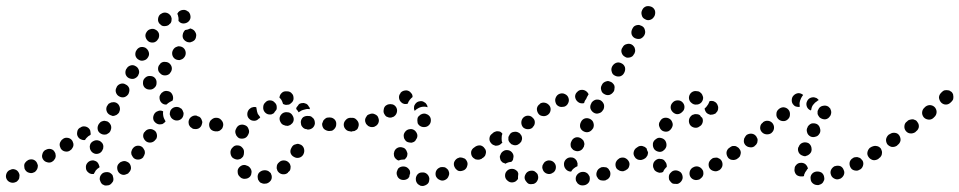

<svg xmlns="http://www.w3.org/2000/svg" viewBox="-29 -586 3193 639"><path d="M338 28Q341 26 344 22Q347 19 348 15Q349 10 348 6Q348 4 347 2Q347 0 346 -2Q345 -3 345 -4Q341 -9 335 -12Q329 -14 323 -13Q323 -13 323 -13Q313 -12 308 -5Q302 2 303 12Q304 16 306 20Q308 24 311 27Q315 29 319 31Q324 32 328 31Q329 31 329 31Q334 31 338 28ZM31 14Q34 11 35 7Q36 2 36 -2Q36 -6 34 -10Q30 -19 21 -22Q12 -25 4 -20H3Q-5 -16 -8 -7Q-11 2 -7 10Q-3 18 6 21Q15 24 23 20H24Q28 18 31 14ZM407 -26Q407 -36 401 -43Q398 -46 393 -48Q389 -50 385 -50Q380 -50 376 -48Q372 -47 369 -44L368 -43Q361 -37 361 -28Q361 -18 367 -11Q370 -8 374 -6Q378 -4 383 -4Q387 -4 391 -6Q395 -7 399 -10V-11Q406 -17 407 -26ZM272 -8Q268 -9 265 -12Q261 -15 259 -19Q257 -23 257 -27V-28Q256 -37 262 -44Q268 -51 277 -52Q282 -53 286 -51Q290 -50 294 -47Q297 -44 299 -40Q301 -36 302 -32V-31Q302 -31 302 -30Q302 -30 302 -29Q295 -25 290 -19Q286 -13 283 -7Q283 -7 282 -7Q282 -7 281 -7Q277 -6 272 -8ZM92 -19Q95 -23 96 -27Q97 -31 97 -36Q96 -40 94 -44Q90 -52 81 -55Q72 -57 64 -53L63 -52Q59 -50 56 -46Q53 -43 52 -39Q51 -34 52 -30Q52 -25 54 -22Q59 -13 68 -11Q77 -8 85 -13H86Q90 -16 92 -19ZM152 -55Q155 -58 156 -63Q157 -67 156 -71Q156 -76 153 -80Q149 -88 140 -90Q131 -92 123 -87H122Q114 -82 112 -73Q109 -64 114 -56Q119 -48 128 -46Q137 -43 145 -48L146 -49Q150 -51 152 -55ZM452 -72Q454 -76 453 -81Q453 -85 450 -89Q448 -93 445 -96Q438 -102 428 -101Q419 -100 413 -92Q410 -88 409 -84Q407 -80 408 -75Q408 -71 411 -67Q413 -63 416 -60Q423 -54 433 -55Q442 -56 448 -63V-64Q451 -68 452 -72ZM270 -95Q270 -91 272 -87Q274 -83 277 -80Q280 -77 285 -75Q293 -72 302 -76Q310 -80 313 -89L314 -90Q315 -94 315 -98Q315 -103 313 -107Q311 -111 307 -114Q304 -117 300 -118Q291 -121 283 -117Q274 -113 271 -105V-104Q269 -100 270 -95ZM211 -92Q214 -96 215 -100Q216 -104 215 -109Q214 -113 212 -117Q207 -125 198 -127Q188 -129 181 -124L180 -123Q176 -121 174 -117Q171 -113 170 -109Q169 -105 170 -100Q171 -96 173 -92Q178 -84 187 -82Q197 -80 204 -85L205 -86Q209 -88 211 -92ZM493 -139Q491 -149 483 -153Q475 -158 466 -156Q457 -154 452 -146H451Q446 -138 448 -129Q451 -120 458 -115Q466 -110 475 -112Q484 -114 489 -122H490Q495 -130 493 -139ZM228 -147Q229 -156 237 -161H238Q245 -167 255 -165Q264 -163 269 -156Q272 -152 272 -147Q273 -143 273 -139Q272 -138 272 -138Q272 -138 272 -137Q264 -133 259 -127Q256 -124 254 -120Q247 -119 241 -122Q235 -124 231 -130Q226 -137 228 -147ZM297 -152Q300 -144 309 -140Q313 -138 318 -138Q322 -138 326 -139Q330 -141 334 -144Q337 -147 339 -151V-152Q343 -160 340 -169Q336 -178 328 -182Q324 -183 319 -184Q315 -184 310 -182Q306 -181 303 -177Q300 -174 298 -170Q294 -161 297 -152ZM699 -150Q703 -152 706 -155Q709 -158 711 -162Q713 -166 713 -171Q713 -180 706 -187Q700 -193 690 -194H689Q685 -194 681 -192Q677 -190 674 -187Q670 -184 669 -180Q667 -176 667 -171Q667 -162 673 -155Q680 -149 689 -149H690Q695 -148 699 -150ZM633 -159Q641 -164 643 -173Q645 -178 644 -182Q643 -186 641 -190Q639 -194 635 -197Q631 -199 627 -200L626 -201Q617 -203 609 -198Q601 -193 599 -184Q598 -180 599 -175Q599 -171 602 -167Q604 -163 608 -161Q611 -158 615 -157H616Q625 -155 633 -159ZM503 -172Q498 -172 494 -174Q486 -178 482 -186Q479 -195 483 -204Q487 -213 496 -216Q504 -220 513 -216Q513 -216 514 -215Q514 -215 514 -215Q513 -209 514 -203Q515 -194 520 -186Q521 -184 522 -182Q520 -179 517 -177Q515 -175 511 -173Q507 -172 503 -172ZM562 -185Q571 -186 577 -193Q580 -197 581 -201Q582 -205 582 -210Q581 -214 579 -218Q577 -222 574 -225H573Q566 -231 556 -230Q547 -229 541 -222Q538 -219 537 -214Q536 -210 536 -205Q537 -201 539 -197Q541 -193 545 -190Q553 -184 562 -185ZM326 -216Q329 -207 338 -203Q342 -201 346 -200Q351 -200 355 -202Q359 -203 362 -206Q366 -209 368 -213V-214Q372 -222 369 -231Q366 -240 358 -244Q354 -246 349 -246Q345 -246 341 -245Q336 -243 333 -241Q330 -238 328 -234L327 -233Q323 -224 326 -216ZM506 -247Q501 -255 502 -264V-265Q503 -269 506 -273Q508 -277 512 -279Q515 -282 520 -283Q524 -284 528 -283Q538 -282 543 -274Q548 -266 547 -257V-256Q547 -255 546 -254Q546 -252 545 -251Q541 -249 537 -247Q530 -243 525 -238Q524 -238 523 -238Q522 -238 521 -238Q512 -239 506 -247ZM357 -278Q360 -269 368 -265Q377 -260 386 -263Q394 -266 399 -274V-275Q403 -283 401 -292Q398 -301 389 -305Q381 -310 372 -307Q363 -304 359 -296V-295Q354 -287 357 -278ZM492 -309Q493 -319 487 -326Q481 -333 471 -333Q462 -334 455 -328L454 -327Q447 -321 447 -312Q446 -302 452 -295Q459 -288 468 -288Q477 -287 484 -293L485 -294Q492 -300 492 -309ZM389 -339Q392 -330 400 -326Q409 -322 417 -324Q426 -327 431 -335V-336Q436 -344 433 -353Q430 -362 422 -366Q414 -371 405 -368Q396 -365 392 -357L391 -356Q387 -348 389 -339ZM543 -358Q543 -367 536 -374Q530 -380 520 -380Q511 -381 504 -374V-373Q497 -367 497 -357Q497 -348 504 -342Q510 -335 520 -335Q529 -335 536 -341V-342Q543 -349 543 -358ZM422 -400Q425 -391 433 -387Q441 -382 450 -385Q459 -387 464 -396Q469 -404 466 -413Q463 -422 455 -427Q447 -431 438 -429Q429 -426 425 -418L424 -417Q420 -409 422 -400ZM589 -412Q588 -421 581 -427Q577 -430 573 -431Q569 -432 564 -432Q560 -431 556 -429Q552 -427 549 -423Q543 -415 544 -406Q545 -397 552 -391Q556 -388 560 -387Q564 -386 569 -386Q573 -387 577 -389Q581 -391 584 -395Q590 -402 589 -412ZM456 -461Q459 -452 467 -447Q475 -443 484 -445Q493 -448 497 -456L498 -457Q502 -465 500 -474Q497 -483 489 -487Q481 -492 472 -489Q463 -487 458 -478Q453 -470 456 -461ZM621 -479Q617 -487 608 -490Q607 -490 606 -491Q605 -491 604 -491Q596 -487 587 -486Q585 -484 583 -481Q581 -478 580 -475V-474Q577 -465 581 -457Q586 -449 595 -446Q599 -445 604 -445Q608 -446 612 -448Q616 -450 619 -453Q622 -457 623 -461V-462Q626 -471 621 -479ZM497 -523Q496 -514 502 -507Q505 -504 509 -501Q513 -499 517 -499Q522 -499 526 -500Q530 -501 534 -504V-505Q538 -507 540 -511Q542 -515 542 -520Q543 -524 541 -529Q540 -533 537 -536Q531 -543 522 -544Q513 -545 506 -539H505Q498 -533 497 -523ZM580 -553Q589 -554 596 -548Q597 -548 597 -548Q604 -542 605 -532Q606 -523 600 -516Q594 -509 584 -508Q575 -507 568 -513Q568 -513 568 -514Q567 -514 566 -515Q565 -516 565 -517Q565 -517 565 -518Q566 -527 563 -536Q562 -538 561 -540Q562 -541 563 -543Q563 -544 564 -545Q570 -552 580 -553Z M872 15Q877 8 875 -2Q874 -6 872 -10Q869 -13 865 -16Q862 -18 857 -19Q853 -20 848 -19Q848 -19 847 -19Q838 -17 832 -10Q827 -2 829 7Q829 12 832 15Q834 19 838 22Q842 24 846 25Q850 26 855 25Q856 25 857 25Q866 23 872 15ZM796 7Q791 9 787 9Q783 10 778 8Q774 7 771 4Q770 3 769 2Q762 -4 762 -14Q761 -23 768 -30Q771 -33 775 -35Q779 -37 784 -37Q788 -37 792 -35Q796 -34 800 -31Q800 -30 801 -30Q805 -26 807 -21Q809 -16 808 -11Q807 -8 807 -6Q807 -5 807 -5Q806 -3 805 -1Q804 0 803 2Q800 5 796 7ZM936 -19Q938 -23 938 -28Q939 -32 937 -37Q936 -41 933 -44Q927 -51 918 -52Q908 -53 901 -47L900 -46Q896 -43 894 -39Q892 -35 892 -30Q891 -26 893 -22Q894 -17 897 -14Q903 -7 912 -6Q922 -5 929 -11L930 -13Q934 -16 936 -19ZM744 -62Q738 -69 738 -79V-81Q739 -90 746 -96Q752 -103 762 -102Q771 -102 777 -95Q784 -88 783 -79V-77Q783 -71 780 -65Q776 -60 771 -57Q769 -57 767 -56Q765 -55 763 -55Q762 -55 760 -55Q751 -56 744 -62ZM983 -90Q981 -99 973 -104Q969 -106 965 -107Q960 -108 956 -106Q951 -105 948 -103Q944 -100 942 -96L941 -94Q936 -86 938 -77Q941 -68 949 -64Q957 -59 966 -61Q975 -63 980 -71L981 -73Q985 -81 983 -90ZM754 -148Q754 -143 756 -139Q757 -135 760 -132Q763 -128 767 -126Q776 -123 785 -126Q793 -129 797 -138L798 -140Q802 -148 798 -157Q795 -166 787 -169Q778 -173 769 -170Q761 -167 757 -158L756 -156Q754 -152 754 -148ZM700 -150Q704 -152 707 -155Q711 -158 712 -162Q714 -167 714 -171Q714 -180 707 -187Q701 -194 691 -194V-193Q686 -193 682 -192Q678 -190 675 -187Q672 -184 670 -180Q668 -175 669 -171Q669 -162 675 -155Q682 -148 691 -149H692Q696 -149 700 -150ZM1155 -155Q1162 -162 1162 -171Q1162 -180 1155 -187Q1149 -193 1140 -194H1138Q1128 -194 1122 -187Q1115 -180 1115 -171Q1115 -162 1122 -155Q1128 -149 1137 -149H1139Q1149 -148 1155 -155ZM1076 -151Q1080 -153 1083 -156Q1086 -159 1088 -163Q1090 -167 1090 -172Q1091 -181 1085 -188Q1078 -195 1069 -195H1067Q1062 -195 1058 -194Q1054 -192 1051 -189Q1047 -186 1046 -182Q1044 -178 1043 -174Q1043 -164 1049 -157Q1056 -151 1065 -150H1067Q1071 -150 1076 -151ZM1011 -160Q1018 -166 1019 -175Q1019 -180 1018 -184Q1017 -188 1014 -192Q1011 -195 1007 -198Q1003 -200 999 -200H997Q988 -201 980 -196Q973 -190 972 -180Q972 -176 973 -172Q974 -167 977 -164Q980 -160 984 -158Q988 -156 992 -156L994 -155Q1003 -154 1011 -160ZM929 -167Q933 -168 937 -170Q941 -173 944 -176Q947 -180 948 -184Q950 -193 945 -201Q941 -209 932 -212H930Q921 -214 913 -210Q905 -205 902 -196Q900 -187 905 -179Q909 -171 918 -169L920 -168Q925 -167 929 -167ZM834 -192 832 -191Q826 -184 817 -184Q807 -184 801 -190Q794 -196 794 -206Q794 -215 800 -222L801 -223Q806 -228 812 -229Q818 -231 824 -229Q824 -226 825 -223Q826 -215 829 -207Q833 -201 837 -196Q836 -195 836 -194Q835 -193 834 -192ZM855 -210Q848 -216 847 -225Q847 -227 847 -229Q847 -239 854 -245Q860 -252 869 -252Q879 -252 885 -245Q892 -239 892 -230Q892 -227 892 -225Q892 -223 891 -221Q889 -219 888 -217Q885 -214 883 -210Q881 -208 878 -207Q875 -205 872 -205Q862 -204 855 -210ZM957 -223Q957 -224 957 -226Q958 -227 958 -229Q962 -233 965 -238Q966 -239 967 -240Q968 -241 969 -241Q973 -243 978 -243Q982 -244 986 -242Q991 -241 994 -238Q997 -235 999 -231Q1000 -230 1001 -229Q1001 -227 1002 -226Q1002 -224 1002 -222Q1002 -222 1001 -223H999Q991 -224 983 -221Q974 -219 966 -213Q966 -213 965 -212Q965 -212 965 -212Q962 -218 957 -223ZM927 -282Q932 -282 936 -280Q940 -278 943 -274Q946 -271 947 -267Q948 -263 948 -258Q948 -254 946 -250Q944 -246 940 -243Q937 -240 933 -238Q928 -237 924 -237Q923 -237 922 -237Q920 -238 918 -238Q915 -239 913 -240Q912 -243 911 -246Q908 -255 901 -261Q901 -261 901 -261Q902 -271 909 -277Q915 -283 925 -282Q926 -282 927 -282Z M1388 30Q1392 28 1395 25Q1398 22 1399 17Q1400 13 1400 9Q1399 -1 1392 -7Q1385 -13 1376 -12H1375Q1366 -12 1360 -5Q1354 3 1355 12Q1355 16 1357 20Q1359 24 1362 27Q1366 30 1370 32Q1374 33 1379 33Q1384 32 1388 30ZM1464 0Q1468 -8 1464 -17Q1463 -21 1459 -24Q1456 -27 1452 -29Q1448 -30 1443 -30Q1439 -30 1435 -29L1434 -28Q1426 -25 1422 -16Q1419 -7 1422 1Q1424 5 1427 8Q1430 11 1435 13Q1439 15 1443 15Q1448 15 1452 13Q1461 9 1464 0ZM1314 13Q1304 13 1298 7L1297 6Q1294 3 1293 -1Q1291 -5 1291 -10Q1291 -14 1293 -18Q1294 -22 1297 -26Q1304 -32 1313 -32Q1323 -32 1329 -26L1330 -25Q1333 -22 1335 -18Q1336 -14 1336 -9Q1336 -9 1336 -9Q1336 -9 1336 -9Q1335 -6 1334 -3Q1333 0 1333 3Q1332 4 1331 5Q1330 6 1330 7Q1323 13 1314 13ZM1526 -34Q1529 -43 1524 -51Q1522 -55 1518 -58Q1514 -60 1510 -61Q1506 -62 1501 -62Q1497 -61 1493 -59Q1485 -54 1482 -45Q1480 -36 1485 -28Q1487 -24 1491 -21Q1494 -18 1498 -17Q1503 -16 1507 -17Q1512 -18 1516 -20Q1524 -25 1526 -34ZM1290 -56Q1286 -59 1284 -63Q1282 -67 1282 -71Q1281 -76 1283 -80V-81Q1286 -90 1294 -94Q1302 -98 1311 -95Q1316 -94 1319 -91Q1322 -88 1324 -84Q1326 -80 1327 -76Q1327 -71 1326 -67Q1325 -63 1322 -60Q1320 -57 1317 -55Q1315 -55 1313 -55Q1305 -55 1298 -52Q1298 -52 1298 -52Q1297 -52 1297 -52Q1293 -53 1290 -56ZM1575 -58V-59Q1583 -64 1584 -73Q1586 -82 1580 -90Q1578 -94 1574 -96Q1570 -98 1566 -99Q1561 -100 1557 -99Q1553 -98 1549 -95Q1541 -90 1539 -81Q1538 -71 1543 -64Q1546 -60 1550 -58Q1553 -55 1558 -55Q1562 -54 1566 -55Q1571 -56 1575 -58ZM1315 -139Q1314 -135 1315 -130Q1315 -126 1318 -122Q1320 -118 1324 -115Q1327 -113 1332 -112Q1336 -111 1340 -111Q1345 -112 1349 -114Q1352 -116 1355 -120V-121Q1361 -128 1360 -137Q1358 -146 1351 -152Q1343 -158 1334 -156Q1325 -155 1319 -147Q1316 -143 1315 -139ZM1151 -150Q1155 -152 1159 -155Q1162 -158 1163 -162Q1165 -167 1165 -171Q1165 -180 1158 -187Q1152 -194 1143 -194L1142 -193Q1137 -193 1133 -192Q1129 -190 1126 -187Q1123 -184 1121 -180Q1119 -175 1120 -171Q1120 -162 1126 -155Q1133 -148 1142 -148L1143 -149Q1147 -149 1151 -150ZM1361 -194Q1360 -190 1360 -185Q1360 -181 1361 -176Q1363 -172 1366 -169Q1373 -163 1382 -163Q1392 -163 1398 -169L1399 -170Q1405 -176 1405 -186Q1405 -195 1399 -201Q1395 -205 1391 -206Q1387 -208 1383 -208Q1378 -208 1374 -206Q1370 -205 1367 -201H1366Q1363 -198 1361 -194ZM1230 -176Q1234 -185 1230 -194Q1229 -198 1226 -201Q1223 -204 1218 -206Q1214 -208 1210 -208Q1205 -208 1201 -206Q1197 -205 1193 -202Q1190 -198 1188 -194Q1186 -190 1186 -186Q1186 -181 1188 -177Q1189 -173 1193 -170Q1196 -166 1200 -165Q1204 -163 1208 -163Q1213 -163 1217 -164L1218 -165Q1226 -168 1230 -176ZM1292 -213Q1294 -222 1289 -230Q1286 -234 1283 -236Q1279 -239 1274 -239Q1270 -240 1266 -239Q1261 -239 1258 -236H1257Q1249 -231 1248 -221Q1246 -212 1251 -205Q1253 -201 1257 -198Q1261 -196 1265 -195Q1270 -194 1274 -195Q1278 -196 1282 -198L1283 -199Q1290 -204 1292 -213ZM1368 -249Q1377 -251 1384 -245H1385Q1389 -242 1391 -238Q1394 -234 1394 -229Q1389 -231 1383 -231Q1373 -231 1365 -227Q1357 -223 1351 -217Q1348 -223 1349 -229Q1349 -235 1353 -240Q1359 -248 1368 -249ZM1299 -260Q1298 -269 1304 -276V-277Q1310 -284 1320 -285Q1329 -286 1336 -280Q1339 -277 1342 -273Q1344 -269 1344 -265Q1344 -264 1344 -264Q1344 -264 1344 -263Q1339 -259 1335 -254Q1330 -248 1328 -241Q1323 -239 1317 -240Q1311 -241 1307 -245Q1300 -251 1299 -260Z M1927 25Q1934 19 1934 9Q1934 5 1933 1Q1931 -3 1928 -7Q1925 -10 1921 -12Q1917 -14 1912 -14Q1912 -14 1911 -14Q1902 -14 1895 -8Q1888 -2 1887 7Q1887 12 1888 16Q1890 20 1893 24Q1896 27 1900 29Q1904 31 1908 31Q1909 31 1911 31Q1920 31 1927 25ZM1760 14Q1764 6 1761 -3Q1761 -4 1761 -4Q1760 -5 1760 -6Q1759 -7 1759 -8Q1757 -10 1755 -12Q1753 -14 1750 -16Q1746 -18 1742 -18Q1737 -18 1733 -17Q1724 -14 1720 -6Q1715 3 1718 11Q1720 16 1723 19Q1725 22 1729 25Q1733 27 1738 27Q1742 27 1747 26Q1756 23 1760 14ZM1677 21Q1668 22 1661 16Q1653 10 1652 1Q1651 -9 1657 -16Q1663 -23 1672 -24Q1682 -25 1689 -19Q1692 -17 1694 -14Q1695 -11 1696 -8Q1695 -3 1695 2Q1695 5 1695 9Q1694 10 1694 11Q1693 12 1692 13Q1687 20 1677 21ZM2001 1Q2004 -8 2001 -16Q1999 -20 1996 -24Q1993 -27 1989 -29Q1984 -30 1980 -30Q1975 -30 1971 -29L1970 -28Q1961 -24 1958 -16Q1954 -7 1957 1Q1959 5 1962 9Q1965 12 1970 14Q1974 15 1978 15Q1983 15 1987 14L1988 13Q1997 10 2001 1ZM1821 -27Q1822 -37 1816 -44Q1810 -51 1801 -52Q1792 -53 1784 -47Q1781 -44 1779 -40Q1776 -36 1776 -32Q1775 -27 1777 -23Q1778 -19 1781 -15Q1787 -8 1796 -7Q1805 -6 1812 -12H1813Q1820 -18 1821 -27ZM1854 -23Q1848 -30 1848 -39Q1848 -40 1848 -42Q1849 -51 1856 -57Q1863 -63 1873 -62Q1877 -62 1881 -60Q1885 -58 1888 -54Q1891 -51 1892 -46Q1894 -42 1893 -38Q1893 -37 1893 -37Q1893 -36 1893 -35Q1893 -34 1893 -33Q1886 -30 1880 -25Q1875 -21 1872 -15Q1871 -15 1871 -15Q1870 -15 1869 -15Q1860 -16 1854 -23ZM2065 -33Q2068 -42 2063 -50Q2058 -58 2049 -61Q2040 -63 2032 -59L2031 -58Q2023 -53 2020 -44Q2018 -35 2022 -27Q2024 -23 2028 -21Q2032 -18 2036 -17Q2040 -16 2045 -16Q2049 -17 2053 -19L2054 -20Q2063 -24 2065 -33ZM1644 -45Q1641 -48 1638 -51Q1636 -55 1635 -60Q1634 -64 1635 -68L1636 -69Q1638 -78 1646 -83Q1653 -88 1663 -86Q1672 -84 1677 -76Q1682 -68 1679 -59V-58Q1679 -55 1677 -52Q1675 -49 1672 -47Q1671 -47 1670 -47Q1661 -46 1653 -41Q1653 -41 1653 -41Q1653 -41 1652 -42Q1648 -43 1644 -45ZM2126 -73Q2127 -82 2122 -89Q2119 -93 2116 -96Q2112 -98 2108 -99Q2103 -100 2099 -99Q2094 -98 2091 -95L2089 -94Q2082 -89 2080 -80Q2078 -71 2084 -63Q2086 -59 2090 -57Q2094 -54 2098 -54Q2102 -53 2107 -54Q2111 -55 2115 -57L2116 -58Q2124 -63 2126 -73ZM1585 -67Q1587 -71 1588 -76Q1589 -80 1588 -84Q1587 -89 1584 -92Q1579 -100 1570 -102Q1561 -103 1553 -98L1549 -95Q1545 -93 1543 -89Q1541 -85 1540 -81Q1539 -77 1540 -72Q1541 -68 1544 -64Q1546 -60 1550 -58Q1554 -56 1558 -55Q1562 -54 1567 -55Q1571 -56 1575 -59L1579 -61Q1582 -64 1585 -67ZM1870 -106Q1870 -101 1871 -97Q1873 -93 1876 -90Q1879 -86 1883 -85Q1892 -81 1900 -84Q1909 -87 1913 -96L1914 -97Q1915 -101 1916 -106Q1916 -110 1914 -115Q1913 -119 1909 -122Q1906 -125 1902 -127Q1894 -131 1885 -128Q1876 -124 1873 -116L1872 -114Q1870 -110 1870 -106ZM1640 -109 1637 -106Q1633 -103 1629 -102Q1625 -101 1620 -101Q1616 -102 1612 -104Q1608 -106 1605 -110Q1599 -117 1600 -126Q1601 -136 1609 -141L1612 -144Q1616 -147 1620 -148Q1624 -150 1629 -149Q1633 -149 1637 -147Q1641 -144 1643 -141Q1642 -138 1641 -134Q1640 -125 1641 -116Q1642 -113 1643 -111Q1642 -111 1642 -110Q1641 -110 1640 -109ZM1663 -129Q1663 -125 1663 -120Q1664 -116 1667 -112Q1670 -109 1673 -106Q1677 -104 1681 -103Q1686 -102 1690 -103Q1695 -104 1698 -107Q1702 -109 1704 -113H1705Q1707 -117 1708 -121Q1709 -126 1708 -130Q1707 -135 1704 -138Q1702 -142 1698 -144Q1690 -149 1681 -147Q1672 -146 1667 -138V-137Q1664 -134 1663 -129ZM1902 -162Q1905 -153 1913 -149Q1922 -144 1931 -147Q1939 -150 1944 -158L1945 -159Q1949 -168 1946 -177Q1944 -185 1935 -190Q1927 -194 1918 -192Q1909 -189 1905 -181L1904 -179Q1900 -171 1902 -162ZM1706 -178Q1706 -169 1712 -162Q1719 -156 1728 -156Q1738 -156 1744 -162V-163Q1751 -169 1751 -179Q1751 -188 1744 -194Q1738 -201 1728 -201Q1719 -201 1712 -194Q1706 -187 1706 -178ZM1758 -226Q1757 -217 1762 -209Q1767 -201 1776 -200Q1785 -198 1793 -203Q1801 -208 1803 -217Q1805 -227 1800 -234Q1794 -242 1785 -244Q1776 -246 1768 -241V-240Q1760 -235 1758 -226ZM1936 -225Q1939 -216 1947 -211Q1955 -206 1964 -209Q1973 -211 1978 -220L1979 -221Q1983 -229 1981 -238Q1978 -247 1970 -252Q1962 -256 1953 -254Q1944 -251 1939 -243V-242Q1934 -234 1936 -225ZM1821 -262Q1817 -254 1820 -245Q1821 -241 1824 -237Q1827 -234 1831 -232Q1835 -230 1840 -230Q1844 -230 1849 -231Q1858 -234 1862 -243Q1866 -251 1863 -260Q1860 -269 1851 -273Q1843 -277 1834 -274Q1825 -271 1821 -262ZM1909 -242H1908Q1899 -242 1892 -249Q1886 -255 1885 -264Q1885 -274 1892 -280Q1898 -287 1908 -287Q1915 -287 1921 -283Q1927 -279 1930 -272Q1928 -270 1927 -267Q1924 -263 1923 -259Q1921 -256 1920 -254L1919 -253Q1916 -248 1915 -243Q1913 -243 1912 -242Q1910 -242 1909 -242ZM1972 -286Q1974 -277 1982 -273Q1990 -268 1999 -270Q2008 -273 2013 -281L2014 -282Q2016 -286 2016 -291Q2017 -295 2016 -300Q2015 -304 2012 -307Q2009 -311 2005 -313Q2001 -315 1997 -316Q1993 -317 1988 -315Q1984 -314 1980 -311Q1977 -309 1975 -305L1974 -303Q1969 -295 1972 -286ZM2007 -347Q2009 -338 2018 -334Q2026 -330 2035 -332Q2044 -335 2048 -343L2049 -345Q2053 -353 2051 -362Q2048 -371 2040 -375Q2031 -380 2022 -377Q2014 -374 2009 -366L2008 -364Q2004 -356 2007 -347ZM2040 -410Q2043 -401 2051 -397Q2055 -394 2059 -394Q2064 -394 2068 -395Q2072 -396 2076 -399Q2079 -402 2081 -406L2082 -407Q2084 -411 2085 -416Q2085 -420 2084 -424Q2083 -429 2080 -432Q2077 -436 2073 -438Q2065 -442 2056 -439Q2047 -437 2043 -428L2042 -427Q2037 -419 2040 -410ZM2073 -472Q2076 -463 2084 -459Q2093 -455 2102 -457Q2110 -460 2115 -468L2116 -470Q2120 -478 2117 -487Q2115 -496 2106 -500Q2102 -502 2098 -503Q2093 -503 2089 -502Q2085 -501 2081 -498Q2078 -495 2076 -491L2075 -489Q2071 -481 2073 -472ZM2107 -535Q2109 -526 2118 -522Q2126 -517 2135 -520Q2144 -523 2148 -531L2149 -532Q2153 -541 2151 -550Q2148 -559 2140 -563Q2131 -567 2122 -565Q2113 -562 2109 -554L2108 -552Q2104 -544 2107 -535Z M2229 25Q2233 23 2236 20Q2239 17 2241 13Q2243 9 2243 5Q2243 -5 2237 -12Q2230 -18 2221 -19H2220Q2210 -19 2204 -12Q2197 -6 2197 3Q2197 8 2198 12Q2200 16 2203 19Q2206 23 2210 25Q2214 26 2219 26H2220Q2225 27 2229 25ZM2304 7Q2308 4 2310 0Q2312 -4 2312 -8Q2312 -13 2311 -17Q2307 -26 2299 -30Q2291 -34 2282 -31L2280 -30Q2272 -27 2268 -19Q2264 -10 2267 -1Q2270 7 2278 11Q2287 15 2295 12H2297Q2301 10 2304 7ZM2166 -11Q2161 -12 2157 -14Q2153 -16 2150 -19Q2147 -23 2146 -27Q2146 -28 2145 -29Q2143 -38 2147 -46Q2152 -54 2161 -57Q2165 -58 2169 -57Q2174 -57 2178 -55Q2182 -53 2184 -49Q2187 -46 2189 -41Q2189 -41 2189 -40Q2190 -38 2190 -35Q2190 -33 2190 -30Q2189 -29 2188 -29Q2181 -22 2178 -14Q2177 -13 2176 -13Q2175 -12 2174 -12Q2170 -11 2166 -11ZM2375 -33Q2377 -42 2373 -50Q2371 -54 2367 -57Q2363 -59 2359 -61Q2355 -62 2350 -61Q2346 -61 2342 -59L2341 -58Q2333 -53 2330 -44Q2328 -35 2332 -27Q2337 -19 2346 -17Q2355 -14 2363 -19H2364Q2372 -24 2375 -33ZM2435 -73Q2436 -82 2431 -90Q2426 -97 2416 -99Q2407 -100 2400 -95L2398 -94Q2391 -89 2389 -80Q2388 -71 2393 -63Q2395 -59 2399 -57Q2403 -54 2407 -54Q2412 -53 2416 -54Q2421 -55 2424 -57L2425 -58Q2433 -64 2435 -73ZM2124 -66Q2127 -69 2127 -74Q2128 -76 2128 -77Q2128 -79 2127 -81Q2124 -86 2123 -92Q2120 -95 2117 -97Q2113 -99 2109 -100Q2105 -101 2100 -100Q2096 -99 2092 -96L2091 -95Q2087 -93 2085 -89Q2083 -85 2082 -81Q2081 -77 2082 -72Q2083 -68 2086 -64Q2091 -56 2100 -55Q2109 -53 2117 -59H2118Q2122 -62 2124 -66ZM2148 -90Q2153 -83 2163 -81Q2167 -80 2171 -81Q2176 -82 2179 -85Q2183 -88 2185 -91Q2188 -95 2189 -100V-101Q2190 -110 2185 -118Q2180 -125 2170 -127Q2161 -129 2154 -123Q2146 -118 2144 -109V-107Q2143 -98 2148 -90ZM2166 -163Q2169 -154 2177 -150Q2186 -146 2195 -149Q2203 -153 2207 -161L2208 -163Q2212 -171 2208 -180Q2205 -188 2197 -192Q2188 -196 2179 -193Q2171 -190 2167 -181L2166 -180Q2162 -171 2166 -163ZM2309 -177Q2312 -186 2308 -194Q2304 -197 2302 -200Q2301 -201 2301 -202Q2296 -206 2289 -206Q2283 -207 2277 -204H2276Q2268 -199 2265 -191Q2262 -182 2266 -173Q2270 -165 2279 -162Q2288 -159 2296 -163L2297 -164Q2306 -168 2309 -177ZM2360 -234Q2359 -238 2356 -242Q2354 -245 2350 -247Q2346 -250 2341 -250Q2339 -250 2337 -250Q2334 -250 2332 -249Q2332 -249 2332 -248Q2329 -239 2323 -232Q2320 -228 2316 -225Q2317 -217 2322 -211Q2327 -206 2335 -204Q2339 -204 2344 -205Q2348 -206 2352 -208Q2355 -211 2358 -215Q2360 -218 2361 -223Q2361 -224 2361 -225Q2362 -230 2360 -234ZM2203 -229Q2203 -220 2210 -213Q2213 -210 2217 -208Q2221 -206 2225 -206Q2230 -206 2234 -208Q2238 -210 2241 -213L2242 -214Q2249 -220 2249 -230Q2249 -239 2242 -246Q2236 -252 2227 -252Q2217 -252 2211 -246L2210 -245Q2203 -238 2203 -229ZM2269 -275Q2263 -267 2264 -258Q2265 -249 2273 -243Q2280 -237 2289 -238H2291Q2300 -239 2306 -246Q2312 -254 2311 -263Q2310 -267 2308 -271Q2306 -275 2302 -278Q2299 -281 2295 -282Q2290 -283 2286 -283H2284Q2275 -282 2269 -275Z M2703 27Q2707 25 2710 21Q2712 18 2714 13Q2715 9 2714 4Q2713 -5 2706 -11Q2698 -16 2689 -15H2688Q2679 -14 2673 -7Q2667 1 2669 10Q2669 14 2671 18Q2673 22 2677 25Q2681 28 2685 29Q2689 30 2694 30H2695Q2699 29 2703 27ZM2774 4Q2777 1 2779 -3Q2781 -7 2781 -12Q2781 -16 2779 -20Q2776 -29 2768 -33Q2759 -36 2750 -33H2749Q2745 -31 2742 -28Q2739 -25 2737 -21Q2735 -17 2735 -12Q2735 -8 2737 -3Q2740 5 2749 9Q2757 13 2766 9H2767Q2771 7 2774 4ZM2623 -3Q2616 -9 2615 -19Q2615 -19 2615 -20Q2615 -24 2616 -29Q2617 -33 2620 -36Q2623 -40 2627 -42Q2631 -44 2635 -44Q2644 -45 2651 -40Q2658 -34 2660 -25Q2657 -23 2656 -20Q2650 -13 2647 -4Q2647 -2 2647 0Q2645 0 2643 1Q2642 1 2640 1Q2631 2 2623 -3ZM2843 -34Q2846 -43 2842 -51Q2839 -55 2836 -58Q2833 -61 2828 -62Q2824 -64 2820 -63Q2815 -63 2811 -61L2810 -60Q2802 -56 2799 -47Q2797 -38 2801 -30Q2803 -26 2806 -23Q2810 -20 2814 -19Q2818 -18 2823 -18Q2827 -18 2831 -21H2832Q2840 -25 2843 -34ZM2903 -73Q2905 -82 2899 -90Q2897 -94 2893 -96Q2889 -98 2885 -99Q2880 -100 2876 -99Q2872 -98 2868 -95H2867Q2860 -89 2858 -80Q2856 -71 2862 -63Q2864 -60 2868 -57Q2872 -55 2877 -54Q2881 -53 2885 -55Q2890 -56 2893 -58L2894 -59Q2902 -64 2903 -73ZM2433 -65Q2435 -69 2436 -74Q2437 -78 2436 -82Q2435 -87 2432 -90Q2430 -94 2426 -96Q2422 -99 2418 -100Q2413 -100 2409 -100Q2405 -99 2401 -96L2400 -95Q2393 -90 2391 -81Q2389 -72 2395 -64Q2397 -60 2401 -58Q2405 -56 2409 -55Q2413 -54 2418 -55Q2422 -56 2426 -59H2427Q2430 -62 2433 -65ZM2629 -79Q2633 -71 2642 -68Q2646 -66 2651 -66Q2655 -67 2659 -69Q2663 -71 2666 -74Q2669 -77 2671 -81V-82Q2673 -87 2672 -91Q2672 -95 2670 -100Q2668 -104 2665 -107Q2662 -110 2658 -111Q2649 -114 2640 -110Q2632 -106 2629 -97L2628 -96Q2625 -88 2629 -79ZM2489 -107Q2492 -111 2492 -116Q2493 -120 2492 -124Q2490 -129 2488 -132Q2482 -140 2473 -141Q2464 -142 2456 -137L2455 -136Q2452 -133 2450 -129Q2447 -125 2447 -121Q2446 -117 2447 -112Q2448 -108 2451 -104Q2457 -97 2466 -96Q2475 -94 2483 -100V-101Q2487 -103 2489 -107ZM2657 -146Q2659 -137 2668 -132Q2676 -128 2685 -131Q2694 -133 2698 -141L2699 -142Q2703 -150 2700 -159Q2698 -168 2690 -173Q2681 -177 2672 -175Q2664 -172 2659 -164V-163Q2654 -155 2657 -146ZM2547 -159Q2548 -168 2542 -176Q2536 -183 2527 -184Q2518 -185 2510 -179V-178Q2502 -173 2501 -163Q2500 -154 2506 -147Q2512 -140 2521 -139Q2531 -138 2538 -143L2539 -144Q2546 -150 2547 -159ZM2600 -204Q2601 -214 2595 -221Q2589 -228 2579 -229Q2570 -229 2563 -223L2562 -222Q2555 -216 2555 -207Q2554 -198 2560 -191Q2566 -184 2576 -183Q2585 -182 2592 -188L2593 -189Q2600 -195 2600 -204ZM2692 -216Q2692 -212 2692 -207Q2693 -203 2696 -199Q2698 -195 2702 -193Q2710 -188 2719 -189Q2728 -191 2733 -199L2734 -200Q2736 -203 2737 -208Q2738 -212 2737 -217Q2736 -221 2734 -225Q2731 -228 2728 -231Q2720 -236 2711 -234Q2702 -233 2696 -225V-224Q2693 -220 2692 -216ZM2690 -249Q2693 -252 2696 -253Q2694 -255 2692 -257Q2690 -258 2688 -260H2687Q2679 -264 2670 -261Q2661 -258 2657 -249Q2653 -241 2656 -232Q2659 -223 2668 -219H2669Q2669 -219 2669 -219Q2670 -219 2670 -218Q2670 -220 2671 -221Q2672 -230 2677 -237L2678 -238Q2683 -245 2690 -249ZM2606 -252Q2606 -262 2612 -268L2613 -269Q2619 -275 2628 -276Q2637 -276 2644 -270Q2640 -265 2637 -259Q2633 -251 2632 -243Q2632 -236 2633 -231Q2628 -229 2622 -231Q2616 -232 2612 -237Q2606 -243 2606 -252Z M2903 -66Q2906 -70 2906 -74Q2907 -79 2906 -83Q2905 -87 2903 -91Q2897 -99 2888 -100Q2879 -102 2871 -96L2868 -94Q2864 -91 2862 -88Q2860 -84 2859 -79Q2858 -75 2859 -71Q2860 -66 2863 -63Q2868 -55 2877 -53Q2886 -52 2894 -57L2897 -60Q2901 -62 2903 -66ZM2968 -118Q2969 -127 2964 -135Q2959 -143 2949 -144Q2940 -145 2933 -140L2929 -138Q2922 -132 2920 -123Q2919 -114 2924 -106Q2930 -99 2939 -97Q2948 -96 2956 -101L2959 -104Q2966 -109 2968 -118ZM3029 -163Q3030 -173 3024 -180Q3022 -184 3018 -186Q3014 -188 3010 -189Q3005 -189 3001 -188Q2996 -187 2993 -185L2990 -182Q2982 -177 2981 -167Q2980 -158 2985 -151Q2991 -143 3000 -142Q3009 -141 3017 -146L3020 -149Q3027 -154 3029 -163ZM3088 -211Q3089 -220 3083 -228Q3077 -235 3068 -236Q3059 -237 3051 -231L3048 -228Q3041 -222 3040 -213Q3039 -204 3045 -196Q3051 -189 3061 -188Q3070 -187 3077 -193L3080 -196Q3087 -202 3088 -211ZM3143 -255Q3144 -259 3144 -264Q3144 -268 3143 -272Q3141 -277 3138 -280Q3134 -283 3130 -285Q3126 -286 3122 -286Q3117 -286 3113 -285Q3109 -283 3106 -280L3103 -277Q3096 -270 3096 -261Q3097 -252 3103 -245Q3110 -238 3119 -238Q3128 -238 3135 -245L3138 -248Q3141 -251 3143 -255Z"/></svg>

Font: FRB American Cursive Dotted Extrabold
Style: Bold Italic
Weight: 800
Italic angle: -25°
Version: Version 2.0;Modular Font Editor K font №1